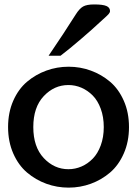

<svg xmlns="http://www.w3.org/2000/svg" viewBox="-20 -837 623 870"><path d="M200.2 -584.5Q270 -687 323.2 -771.5Q339.8 -797.9 356.4 -807.4Q373 -816.9 406.7 -816.9Q445.8 -816.9 462.2 -809.8Q478.5 -802.7 478.5 -787.1Q478.5 -780.3 471.9 -772.9Q465.3 -765.6 448.2 -750.5Q431.2 -735.4 420.9 -725.6Q403.8 -709 348.4 -661.4Q293 -613.8 254.4 -584.5ZM291 -534.7Q343.3 -534.7 391.6 -517.1Q439.9 -499.5 478.8 -466.6Q517.6 -433.6 541 -380.4Q564.5 -327.1 564.5 -261.2Q564.5 -195.3 541 -141.8Q517.6 -88.4 478.8 -55.2Q439.9 -22 391.6 -4.4Q343.3 13.2 291 13.2Q238.3 13.2 189.9 -4.4Q141.6 -22 102.5 -55.2Q63.5 -88.4 40 -141.8Q16.6 -195.3 16.6 -261.2Q16.6 -327.1 40 -380.4Q63.5 -433.6 102.5 -466.6Q141.6 -499.5 189.9 -517.1Q238.3 -534.7 291 -534.7ZM290 -70.3Q320.8 -70.3 349.1 -82.5Q377.4 -94.7 400.1 -117.9Q422.9 -141.1 436.5 -178.2Q450.2 -215.3 450.2 -261.2Q450.2 -307.1 436.5 -344.2Q422.9 -381.3 400.1 -404.3Q377.4 -427.2 349.1 -439.5Q320.8 -451.7 290 -451.7Q225.6 -451.7 178.2 -401.4Q130.9 -351.1 130.9 -261.2Q130.9 -171.4 178.2 -120.8Q225.6 -70.3 290 -70.3Z"/></svg>

Font: Coustard
Style: Regular
Weight: 400
Foundry: vernon adams
Version: Version 1.001